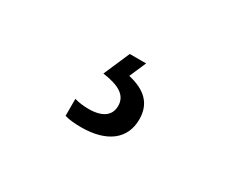

<svg xmlns="http://www.w3.org/2000/svg" viewBox="-52 -146 635 529"><g transform="rotate(30 265.0 119.0)"><path d="M226 240C309 240 355 203 355 141C355 90 324 63 271 51L294 -2H242L206 81C257 88 286 104 286 138C286 168 264 186 219 186C204 186 187 184 174 180V234C186 238 206 240 226 240Z"/></g></svg>

Font: Noto Sans Mono Condensed
Style: Regular
Weight: 400
Width: 3
Designer: Monotype Design Team
Foundry: Monotype Imaging Inc.
Version: Version 2.014